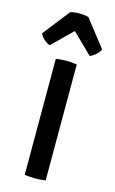

<svg xmlns="http://www.w3.org/2000/svg" viewBox="-121 -820 522 872"><g transform="rotate(15 140.0 -384.0)"><path d="M89 -545Q99.5 -547 113.8 -548Q128 -549 138.5 -549Q150 -549 163 -548Q176 -547 187.5 -545V0Q176 2 163 3Q150 4 138.5 4Q128 4 113.8 3Q99.5 2 89 0ZM183 -766.5 281 -641Q274 -624.5 260 -613Q246 -601.5 234 -597.5L140 -689.5L46 -597.5Q34 -601.5 20 -613Q6 -624.5 -1 -641L97 -766.5Q115.5 -772 140 -772Q164.5 -772 183 -766.5Z"/></g></svg>

Font: Signika Negative SC
Style: Regular
Weight: 400
Designer: Anna Giedryś
Foundry: Anna Giedryś
Version: Version 2.000; ttfautohint (v1.8.3) -l 8 -r 50 -G 200 -x 9 -